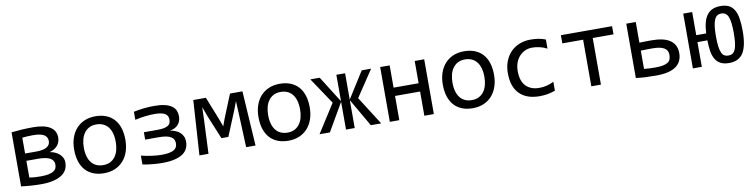

<svg xmlns="http://www.w3.org/2000/svg" viewBox="-17 -1091 6632 1692"><g transform="rotate(-10 3299.0 -245.0)"><path d="M499 -143.1Q499 -109.4 484.9 -81.5Q470.7 -53.7 440.9 -33.9Q411.1 -14.2 365.5 -3.2Q319.8 7.8 256.8 7.8Q215.3 7.8 168.5 4.6Q121.6 1.5 78.1 -3.9V-487.8Q124 -493.2 171.1 -496.1Q218.3 -499 272.9 -499Q372.1 -499 423.6 -466.6Q475.1 -434.1 475.1 -373Q475.1 -331.5 451.2 -301.8Q427.2 -272 378.9 -257.8Q402.3 -253.9 424.1 -244.9Q445.8 -235.8 462.4 -221.4Q479 -207 489 -187.5Q499 -168 499 -143.1ZM388.2 -356Q388.2 -373 381.3 -386.7Q374.5 -400.4 359.6 -410.2Q344.7 -419.9 320.6 -425Q296.4 -430.2 262.2 -430.2Q231.4 -430.2 208.5 -429Q185.5 -427.7 163.1 -424.8V-283.2H261.7Q388.2 -283.2 388.2 -356ZM409.2 -141.1Q409.2 -179.2 374.8 -198.5Q340.3 -217.8 267.6 -217.8H163.1V-67.9Q187 -64 210.4 -62.5Q233.9 -61 264.2 -61Q307.6 -61 335.7 -66.9Q363.8 -72.8 380.1 -83.5Q396.5 -94.2 402.8 -108.9Q409.2 -123.5 409.2 -141.1Z M1054.7 -249Q1054.7 -191.9 1038.6 -144.3Q1022.5 -96.7 992.2 -62.7Q961.9 -28.8 918.5 -10Q875 8.8 819.8 8.8Q767.1 8.8 725.3 -7.6Q683.6 -23.9 654.5 -55.7Q625.5 -87.4 610.1 -134.3Q594.7 -181.2 594.7 -242.2Q594.7 -299.3 610.8 -346.4Q627 -393.6 657.2 -427.5Q687.5 -461.4 731 -480.2Q774.4 -499 829.6 -499Q882.3 -499 924.1 -482.7Q965.8 -466.3 994.9 -434.8Q1023.9 -403.3 1039.3 -356.4Q1054.7 -309.6 1054.7 -249ZM967.8 -245.1Q967.8 -290.5 957.8 -324.5Q947.8 -358.4 929.2 -381.1Q910.6 -403.8 884 -415.3Q857.4 -426.8 824.7 -426.8Q786.6 -426.8 759.5 -411.9Q732.4 -397 715.1 -372.1Q697.8 -347.2 689.7 -314.2Q681.6 -281.2 681.6 -245.1Q681.6 -199.7 691.7 -165.5Q701.7 -131.3 720.2 -108.6Q738.8 -85.9 765.1 -74.5Q791.5 -63 824.7 -63Q862.8 -63 889.9 -77.9Q917 -92.8 934.3 -117.7Q951.7 -142.6 959.7 -175.5Q967.8 -208.5 967.8 -245.1Z M1164.6 -87.9Q1186 -82 1210.4 -77.6Q1234.9 -73.2 1258.8 -69.8Q1282.7 -66.4 1304.9 -64.7Q1327.1 -63 1344.7 -63Q1386.2 -63 1413.8 -68.4Q1441.4 -73.7 1457.8 -83.7Q1474.1 -93.8 1481 -108.2Q1487.8 -122.6 1487.8 -140.6Q1487.8 -158.2 1481.7 -172.6Q1475.6 -187 1459.7 -197.8Q1443.8 -208.5 1416.5 -214.4Q1389.2 -220.2 1346.7 -220.2H1226.6V-286.1H1346.2Q1383.3 -286.1 1407 -291Q1430.7 -295.9 1444.3 -305.2Q1458 -314.5 1462.9 -327.6Q1467.8 -340.8 1467.8 -357.9Q1467.8 -374.5 1461.7 -387.5Q1455.6 -400.4 1441.4 -409.4Q1427.2 -418.5 1403.8 -423.3Q1380.4 -428.2 1345.7 -428.2Q1307.6 -428.2 1262.2 -422.9Q1216.8 -417.5 1171.4 -407.2V-479Q1191.4 -483.4 1214.6 -487.3Q1237.8 -491.2 1261.7 -493.7Q1285.6 -496.1 1309.3 -497.6Q1333 -499 1354.5 -499Q1412.1 -499 1450.7 -489.5Q1489.3 -480 1512.7 -462.9Q1536.1 -445.8 1545.9 -422.4Q1555.7 -398.9 1555.7 -371.1Q1555.7 -350.6 1549.8 -332.3Q1543.9 -314 1531.7 -299.3Q1519.5 -284.7 1500.7 -274.4Q1481.9 -264.2 1455.6 -259.8Q1481.9 -255.9 1504.4 -246.8Q1526.9 -237.8 1543.2 -222.9Q1559.6 -208 1569.1 -187.5Q1578.6 -167 1578.6 -140.6Q1578.6 -108.4 1566.2 -80.8Q1553.7 -53.2 1525.4 -33.4Q1497.1 -13.7 1450.7 -2.4Q1404.3 8.8 1336.9 8.8Q1318.8 8.8 1297.1 7.6Q1275.4 6.3 1252.2 4.2Q1229 2 1206.5 -1.2Q1184.1 -4.4 1164.6 -8.8Z M2175.3 0H2091.3L2078.6 -306.2L2073.2 -415L2044.4 -338.9L1952.6 -116.2H1890.6L1802.2 -330.1L1771.5 -415L1767.6 -299.8L1754.4 0H1673.3L1704.6 -490.2H1817.4L1901.4 -278.8L1924.3 -215.8L1947.3 -278.8L2033.2 -490.2H2144.5Z M2704.1 -249Q2704.1 -191.9 2688 -144.3Q2671.9 -96.7 2641.6 -62.7Q2611.3 -28.8 2567.9 -10Q2524.4 8.8 2469.2 8.8Q2416.5 8.8 2374.8 -7.6Q2333 -23.9 2304 -55.7Q2274.9 -87.4 2259.5 -134.3Q2244.1 -181.2 2244.1 -242.2Q2244.1 -299.3 2260.3 -346.4Q2276.4 -393.6 2306.6 -427.5Q2336.9 -461.4 2380.4 -480.2Q2423.8 -499 2479 -499Q2531.7 -499 2573.5 -482.7Q2615.2 -466.3 2644.3 -434.8Q2673.3 -403.3 2688.7 -356.4Q2704.1 -309.6 2704.1 -249ZM2617.2 -245.1Q2617.2 -290.5 2607.2 -324.5Q2597.2 -358.4 2578.6 -381.1Q2560.1 -403.8 2533.4 -415.3Q2506.8 -426.8 2474.1 -426.8Q2436 -426.8 2408.9 -411.9Q2381.8 -397 2364.5 -372.1Q2347.2 -347.2 2339.1 -314.2Q2331.1 -281.2 2331.1 -245.1Q2331.1 -199.7 2341.1 -165.5Q2351.1 -131.3 2369.6 -108.6Q2388.2 -85.9 2414.6 -74.5Q2440.9 -63 2474.1 -63Q2512.2 -63 2539.3 -77.9Q2566.4 -92.8 2583.7 -117.7Q2601.1 -142.6 2609.1 -175.5Q2617.2 -208.5 2617.2 -245.1Z M2752 -490.2H2835.9L2984.9 -253.9V-490.2H3063V-253.9L3211.9 -490.2H3295.9L3138.2 -253.9L3299.8 0H3207L3063 -249V0H2984.9V-249L2840.8 0H2748L2910.2 -253.9Z M3771 0H3686V-216.8H3461.9V0H3377V-490.2H3461.9V-291H3686V-490.2H3771Z M4353.5 -249Q4353.5 -191.9 4337.4 -144.3Q4321.3 -96.7 4291 -62.7Q4260.7 -28.8 4217.3 -10Q4173.8 8.8 4118.7 8.8Q4065.9 8.8 4024.2 -7.6Q3982.4 -23.9 3953.4 -55.7Q3924.3 -87.4 3908.9 -134.3Q3893.6 -181.2 3893.6 -242.2Q3893.6 -299.3 3909.7 -346.4Q3925.8 -393.6 3956.1 -427.5Q3986.3 -461.4 4029.8 -480.2Q4073.2 -499 4128.4 -499Q4181.2 -499 4222.9 -482.7Q4264.6 -466.3 4293.7 -434.8Q4322.8 -403.3 4338.1 -356.4Q4353.5 -309.6 4353.5 -249ZM4266.6 -245.1Q4266.6 -290.5 4256.6 -324.5Q4246.6 -358.4 4228 -381.1Q4209.5 -403.8 4182.9 -415.3Q4156.2 -426.8 4123.5 -426.8Q4085.4 -426.8 4058.3 -411.9Q4031.2 -397 4013.9 -372.1Q3996.6 -347.2 3988.5 -314.2Q3980.5 -281.2 3980.5 -245.1Q3980.5 -199.7 3990.5 -165.5Q4000.5 -131.3 4019 -108.6Q4037.6 -85.9 4064 -74.5Q4090.3 -63 4123.5 -63Q4161.6 -63 4188.7 -77.9Q4215.8 -92.8 4233.2 -117.7Q4250.5 -142.6 4258.5 -175.5Q4266.6 -208.5 4266.6 -245.1Z M4857.4 -18.1Q4824.2 -5.4 4789.3 0.7Q4754.4 6.8 4717.3 6.8Q4601.1 6.8 4538.3 -56.4Q4475.6 -119.6 4475.6 -240.7Q4475.6 -299.3 4493.7 -346.7Q4511.7 -394 4544.4 -428Q4577.1 -461.9 4622.6 -480.2Q4668 -498.5 4722.7 -498.5Q4760.7 -498.5 4793.9 -493.2Q4827.1 -487.8 4857.4 -475.6V-394Q4825.7 -410.6 4792.7 -418.5Q4759.8 -426.3 4724.6 -426.3Q4691.9 -426.3 4662.8 -413.6Q4633.8 -400.9 4611.8 -377.4Q4589.8 -354 4577.1 -320.3Q4564.5 -286.6 4564.5 -243.7Q4564.5 -154.8 4607.7 -110.4Q4650.9 -65.9 4727.5 -65.9Q4762.2 -65.9 4794.7 -74Q4827.1 -82 4857.4 -97.7Z M5452.1 -417H5266.1V0H5180.2V-417H4994.1V-490.2H5452.1Z M5906.2 -152.8Q5906.2 -173.3 5898.7 -188.7Q5891.1 -204.1 5874.5 -214.6Q5857.9 -225.1 5831.5 -230.5Q5805.2 -235.8 5768.1 -235.8Q5744.6 -235.8 5716.8 -235.4Q5689 -234.9 5664.1 -233.9V-70.3Q5689 -67.9 5712.2 -66.7Q5735.4 -65.4 5763.2 -65.4Q5804.2 -65.4 5831.5 -70.6Q5858.9 -75.7 5875.5 -86.2Q5892.1 -96.7 5899.2 -113.3Q5906.2 -129.9 5906.2 -152.8ZM5664.1 -305.2Q5676.3 -305.7 5688.5 -305.9Q5700.7 -306.2 5713.4 -306.4Q5726.1 -306.6 5740.2 -306.9Q5754.4 -307.1 5771 -307.1Q5884.3 -307.1 5939.2 -268.3Q5994.1 -229.5 5994.1 -154.8Q5994.1 -74.7 5936 -34.4Q5877.9 5.9 5760.3 5.9Q5707 5.9 5663.8 3.7Q5620.6 1.5 5579.1 -3.9V-490.2H5664.1Z M6257.8 -283.2Q6260.7 -340.3 6271.7 -381.1Q6282.7 -421.9 6303.2 -448Q6323.7 -474.1 6353.5 -486.6Q6383.3 -499 6422.9 -499Q6467.3 -499 6497.1 -484.1Q6526.9 -469.2 6544.9 -438.5Q6563 -407.7 6570.8 -360.4Q6578.6 -313 6578.6 -248Q6578.6 -116.2 6539.6 -53.7Q6500.5 8.8 6413.1 8.8Q6366.7 8.8 6336.9 -6.8Q6307.1 -22.5 6289.6 -52.2Q6272 -82 6265.1 -124.5Q6258.3 -167 6257.8 -221.2H6168.9V0H6088.9V-490.2H6168.9V-283.2ZM6498 -245.1Q6498 -346.7 6480.5 -389.9Q6462.9 -433.1 6418 -433.1Q6397.9 -433.1 6383.1 -423.8Q6368.2 -414.6 6358.2 -392.6Q6348.1 -370.6 6343 -334.5Q6337.9 -298.3 6337.9 -245.1Q6337.9 -187 6343 -150.6Q6348.1 -114.3 6358.4 -93.3Q6368.7 -72.3 6383.5 -64.7Q6398.4 -57.1 6418 -57.1Q6439 -57.1 6454.1 -66.4Q6469.2 -75.7 6479 -97.7Q6488.8 -119.6 6493.4 -155.8Q6498 -191.9 6498 -245.1Z"/></g></svg>

Font: Code New Roman
Style: Regular
Weight: 400
Monospace: yes
Designer: Sam Radian
Foundry: Code New Roman
Version: Version 2.00 November 29, 2014